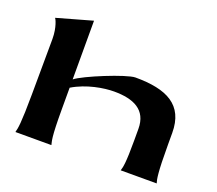

<svg xmlns="http://www.w3.org/2000/svg" viewBox="-123 -916 1230 1088"><g transform="rotate(20 491.5 -372.5)"><path d="M715 -255V-184C715 -50 708 -22 701 0H918C911 -23 903 -56 903 -231V-299C903 -468 789 -523 600 -523C547 -523 312 -427 269 -391V-745L56 -685C59 -683 83 -639 83 -567L81 -231C80 -57 73 -25 66 0H283C278 -25 269 -34 269 -214V-341C352 -391 454 -407 514 -407C631 -407 715 -370 715 -255Z"/></g></svg>

Font: Coconat
Style: Bold
Weight: 900
Width: 8
Designer: Sara Lavazza
Foundry: Collletttivo
Version: Version 1.000;Glyphs 3.2 (3217)